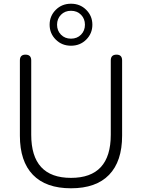

<svg xmlns="http://www.w3.org/2000/svg" viewBox="-20 -1005 764 1033"><path d="M362 8Q227 8 157 -64.5Q87 -137 87 -275V-680Q87 -711 117 -711Q148 -711 148 -680V-280Q148 -48 362 -48Q576 -48 576 -280V-680Q576 -711 607 -711Q637 -711 637 -680V-275Q637 -137 567 -64.5Q497 8 362 8ZM362 -759Q313 -759 280 -792Q247 -825 247 -872Q247 -919 280 -952Q313 -985 362 -985Q411 -985 444 -952Q477 -919 477 -872Q477 -825 444 -792Q411 -759 362 -759ZM362 -797Q395 -797 416 -818.5Q437 -840 437 -872Q437 -904 416 -925.5Q395 -947 362 -947Q329 -947 308 -925.5Q287 -904 287 -872Q287 -840 308 -818.5Q329 -797 362 -797Z"/></svg>

Font: Nunito Light
Style: Regular
Weight: 300
Designer: Vernon Adams
Foundry: Vernon Adams
Version: Version 3.601; ttfautohint (v1.8.2.53-6de2)